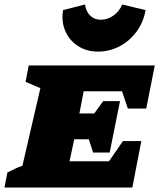

<svg xmlns="http://www.w3.org/2000/svg" viewBox="-52 -836 710 856"><path d="M-32 0 -19 -67Q-3 -75 13.5 -83Q30 -91 48 -97L128 -443L62 -471L76 -544H638L600 -352H518L492 -429H321L302 -330H368L408 -385H483L437 -156H363L344 -215H279L258 -117H434L496 -207H578L538 0ZM385 -606Q334 -606 295.5 -631Q257 -656 239 -698Q221 -740 229 -791L327 -816Q331 -785 350 -766.5Q369 -748 397 -748Q427 -748 453.5 -766.5Q480 -785 493 -816L597 -791Q588 -738 557.5 -696Q527 -654 482 -630Q437 -606 385 -606Z"/></svg>

Font: Piazzolla SC Black
Style: Italic
Weight: 900
Italic angle: -11.3°
Designer: Juan Pablo del Peral
Foundry: Huerta Tipografica
Version: Version 1.330